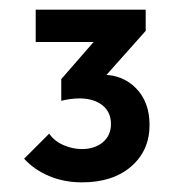

<svg xmlns="http://www.w3.org/2000/svg" viewBox="-20 -714 375 398"><path d="M150 -336Q113 -336 82 -349Q51 -362 30 -385L82 -437Q92 -422 111 -413.5Q130 -405 150 -405Q176 -405 193 -419Q210 -433 210 -457Q210 -482 192 -496Q174 -510 145 -510Q135 -510 124.5 -508.5Q114 -507 107 -505L142 -549Q164 -555 174.5 -557Q185 -559 193 -559Q235 -559 262.5 -530.5Q290 -502 290 -455Q290 -402 252 -369Q214 -336 150 -336ZM107 -505V-550L195 -651L282 -650L192 -549ZM54 -627V-694H282V-650L222 -627Z"/></svg>

Font: Outfit Thin
Style: Regular
Weight: 400
Version: Version 1.100;gftools[0.9.27]